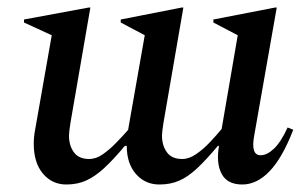

<svg xmlns="http://www.w3.org/2000/svg" viewBox="-20 -482 814 512"><path d="M157 10Q119 10 94.5 -19Q70 -48 70 -99Q70 -108 71 -118Q72 -128 74 -138L118 -388L44 -422V-430L217 -462H221L168 -155Q164 -131 164 -120Q164 -94 177 -76Q190 -58 218 -58Q236 -58 254 -70.5Q272 -83 289.5 -101Q307 -119 322 -136V-138L366 -388L302 -422V-430L465 -462H469L416 -155Q412 -131 412 -120Q412 -94 425 -76Q438 -58 466 -58Q484 -58 503 -71Q522 -84 539.5 -102.5Q557 -121 571 -138L614 -388L549 -422V-430L714 -462H718L658 -121Q648 -68 675 -68Q692 -68 710.5 -85.5Q729 -103 747 -142L762 -136Q733 -61 699 -25.5Q665 10 626 10Q586 10 571 -18.5Q556 -47 564 -93H561Q530 -56 506 -33.5Q482 -11 458.5 -0.5Q435 10 405 10Q367 10 342.5 -18Q318 -46 318 -93H313Q282 -56 257.5 -33.5Q233 -11 209.5 -0.5Q186 10 157 10Z"/></svg>

Font: Spectral Medium
Style: Italic
Weight: 500
Italic angle: -10°
Designer: Jean-Baptiste Levee
Foundry: Production Type
Version: Version 2.001